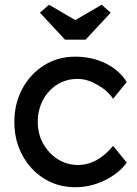

<svg xmlns="http://www.w3.org/2000/svg" viewBox="-20 -773 575 803"><path d="M295 10Q222 10 164.5 -26Q107 -62 73.5 -124Q40 -186 40 -263Q40 -340 73.5 -402Q107 -464 164.5 -500Q222 -536 295 -536Q365 -536 422.5 -507.5Q480 -479 510 -430L453 -360Q429 -395 386.5 -419Q344 -443 305 -443Q257 -443 219.5 -419.5Q182 -396 160 -355Q138 -314 138 -263Q138 -212 161 -171.5Q184 -131 222 -107Q260 -83 306 -83Q387 -83 453 -163L510 -93Q478 -48 418.5 -19Q359 10 295 10ZM252 -607 147 -720 185 -753 295 -689 405 -753 443 -720 338 -607Z"/></svg>

Font: Lexend Deca
Style: Regular
Weight: 400
Designer: Bonnie Shaver-Troup, Thomas Jockin
Foundry: Lexend
Version: Version 1.008; ttfautohint (v1.8.4.7-5d5b)